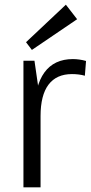

<svg xmlns="http://www.w3.org/2000/svg" viewBox="-20 -799 387 819"><path d="M80 -540H127L153 -360V0H80ZM128 -323Q128 -433 169.5 -490Q211 -547 291 -547Q304 -547 318.5 -545Q333 -543 347 -539L342 -476Q317 -483 287 -483Q221 -483 187 -438Q153 -393 153 -304ZM309 -717 116 -586 91 -619 261 -779Z"/></svg>

Font: Pathway Extreme SemiCondensed Light
Style: Regular
Weight: 300
Width: 4
Version: Version 1.001;gftools[0.9.26]